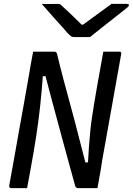

<svg xmlns="http://www.w3.org/2000/svg" viewBox="-20 -965 682 985"><path d="M119 0Q98 0 77.5 0Q57 0 36 0Q33 0 31 -1.5Q29 -3 28 -5.5Q27 -8 27 -11Q40 -82 52.5 -152.5Q65 -223 77.5 -293.5Q90 -364 103 -435Q116 -506 128 -577Q133 -607 138.5 -638Q144 -669 150 -700Q165 -700 184.5 -700Q204 -700 223 -700Q242 -700 258 -700Q262 -700 265.5 -698.5Q269 -697 271 -693Q273 -689 275 -679Q279 -663 287 -630Q295 -597 307 -552.5Q319 -508 333.5 -454.5Q348 -401 363.5 -343Q379 -285 394 -225Q409 -165 424 -108L396 -132H447L430 -110Q433 -164 436 -208Q439 -252 443 -291Q447 -330 452.5 -366.5Q458 -403 464.5 -442.5Q471 -482 479 -527Q487 -570 494.5 -613.5Q502 -657 510 -700Q532 -700 552.5 -700Q573 -700 593 -700Q598 -700 600.5 -697Q603 -694 602 -689Q590 -621 577.5 -552Q565 -483 553 -414.5Q541 -346 528.5 -277.5Q516 -209 504 -141Q499 -105 492.5 -70Q486 -35 480 0Q465 0 447 0Q429 0 412 0Q395 0 381 0Q374 0 370 -3.5Q366 -7 362 -25Q345 -85 326.5 -153.5Q308 -222 288 -295.5Q268 -369 247.5 -445.5Q227 -522 207 -599L236 -574H185L201 -598Q198 -545 194 -502Q190 -459 186 -421Q182 -383 177 -345.5Q172 -308 166 -268Q160 -228 152 -182Q144 -138 136 -92Q128 -46 119 0ZM442 -775Q433 -775 416.5 -775Q400 -775 383.5 -775Q367 -775 358 -775Q351 -775 345.5 -778.5Q340 -782 327 -795Q320 -804 305 -820.5Q290 -837 270.5 -858.5Q251 -880 231.5 -902.5Q212 -925 194 -945Q212 -944 233.5 -944.5Q255 -945 272 -945Q284 -945 288 -943Q292 -941 299 -934Q315 -920 345 -891Q375 -862 419 -819L369 -838Q385 -839 401.5 -838.5Q418 -838 434 -838L378 -818Q436 -860 478 -891Q520 -922 552 -945H631Q636 -945 638 -944Q640 -943 641 -941.5Q642 -940 641 -938Q641 -934 636.5 -929.5Q632 -925 614 -911Q599 -899 576 -881Q553 -863 527.5 -843Q502 -823 479.5 -805Q457 -787 442 -775Z"/></svg>

Font: Rec Mono Linear
Style: Italic
Weight: 400
Italic angle: -10°
Monospace: yes
Version: Version 1.085; ttfautohint (v1.8.4.7-5d5b)